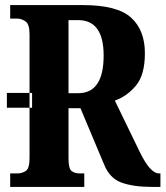

<svg xmlns="http://www.w3.org/2000/svg" viewBox="-20 -734 650 754"><path d="M7 -311V-369H106V-311ZM20 0H311V-53H293Q273 -53 261 -62.5Q249 -72 249 -113V-309H296L388 -90Q410 -34 457 -17Q504 0 575 0H610V-53H604Q570 -53 529 -137L431 -339Q479 -356 514 -398Q549 -440 549 -525Q549 -616 494.5 -665Q440 -714 306 -714H20V-661H49Q63 -661 79.5 -650.5Q96 -640 96 -600V-113Q96 -72 81 -62.5Q66 -53 49 -53H20ZM249 -368V-655H287Q387 -655 387 -516Q387 -368 287 -368Z"/></svg>

Font: Noto Serif ExtraCondensed Extra
Style: Regular
Weight: 800
Width: 3
Designer: Monotype Design Team
Foundry: Monotype Imaging Inc.
Version: Version 1.002